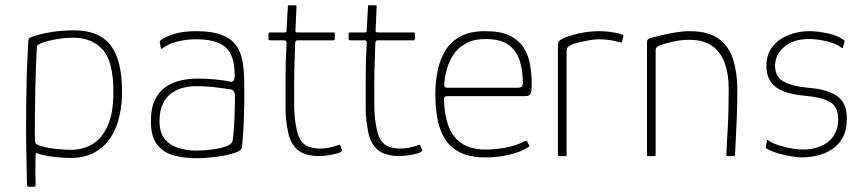

<svg xmlns="http://www.w3.org/2000/svg" viewBox="-20 -596 3291 733"><path d="M83 110Q81 34 80 -42Q79 -118 80 -194Q81 -235 81.5 -276Q82 -317 84 -358Q86 -399 88 -439Q88 -444 90.5 -448.5Q93 -453 100 -455Q139 -468 178.5 -474Q218 -480 264 -480Q358 -480 402 -423.5Q446 -367 446 -245Q446 -198 436 -153Q426 -108 403 -72Q380 -36 342 -14.5Q304 7 249 7Q231 7 206.5 5Q182 3 160 -1Q138 -5 127 -9Q122 -12 119 -11Q116 -10 116 -5Q116 3 115.5 20.5Q115 38 115 61Q115 84 116 109Q116 110 115.5 113.5Q115 117 110 117H88Q85 117 84 114Q83 111 83 110ZM114 -58Q114 -48 121 -44.5Q128 -41 134 -39Q160 -31 193.5 -27.5Q227 -24 252 -24Q278 -24 306 -33Q334 -42 358 -65.5Q382 -89 397.5 -132.5Q413 -176 413 -245Q413 -361 372 -406.5Q331 -452 260 -452Q228 -452 196.5 -446.5Q165 -441 139 -432Q132 -429 126.5 -425.5Q121 -422 121 -417Q119 -390 117.5 -349Q116 -308 115 -262Q114 -216 113.5 -173Q113 -130 113 -99Q113 -68 114 -58Z M729 8Q682 8 642.5 -3Q603 -14 579.5 -44.5Q556 -75 556 -133Q556 -183 571.5 -215Q587 -247 613 -264.5Q639 -282 670.5 -289Q702 -296 733 -296Q769 -296 804.5 -292.5Q840 -289 859 -284Q876 -281 876 -309Q876 -384 841.5 -415Q807 -446 729 -446Q689 -446 655.5 -437Q622 -428 601 -412Q599 -410 596.5 -410Q594 -410 594 -412L590 -437Q590 -439 591 -440Q592 -441 593 -442Q616 -459 650 -468Q684 -477 729 -477Q791 -477 827 -462.5Q863 -448 881 -423.5Q899 -399 905 -367Q911 -335 912 -299Q913 -245 912.5 -202Q912 -159 910 -118.5Q908 -78 904 -34Q903 -29 898 -23.5Q893 -18 878 -13Q863 -8 845 -4Q827 0 807.5 2.5Q788 5 768.5 6.5Q749 8 729 8ZM732 -21Q742 -21 763 -22.5Q784 -24 807.5 -28Q831 -32 848.5 -39.5Q866 -47 868 -59Q873 -92 875 -140Q877 -188 877 -228Q877 -252 860 -255Q844 -257 808 -262Q772 -267 724 -267Q705 -267 681.5 -261.5Q658 -256 637 -242Q616 -228 602.5 -201.5Q589 -175 589 -133Q589 -91 608 -66.5Q627 -42 659.5 -31.5Q692 -21 732 -21Z M1201 0Q1143 0 1115 -25Q1087 -50 1079 -96Q1070 -139 1070 -187Q1070 -235 1070 -287Q1070 -324 1071 -360.5Q1072 -397 1074 -433Q1074 -442 1066 -442H1009Q1008 -442 1006.5 -444Q1005 -446 1005 -446V-468Q1005 -468 1006.5 -470Q1008 -472 1009 -472H1066Q1070 -472 1072 -473.5Q1074 -475 1074 -480L1079 -572Q1079 -576 1082 -576H1108Q1110 -576 1111 -575Q1112 -574 1112 -572L1108 -481Q1107 -477 1109 -474.5Q1111 -472 1115 -472H1254Q1256 -472 1257 -471Q1258 -470 1258 -468V-446Q1258 -446 1257 -444Q1256 -442 1254 -442H1115Q1113 -442 1110 -440Q1107 -438 1107 -433Q1106 -396 1104.5 -358.5Q1103 -321 1103 -283Q1103 -239 1103 -192Q1103 -145 1113 -100Q1120 -65 1140 -47Q1160 -29 1206 -29Q1222 -29 1238 -32.5Q1254 -36 1271 -42Q1275 -44 1276.5 -43.5Q1278 -43 1279 -40L1285 -25Q1287 -21 1285 -19Q1283 -17 1278 -14Q1268 -10 1251.5 -6.5Q1235 -3 1220.5 -1.5Q1206 0 1201 0Z M1507 0Q1449 0 1421 -25Q1393 -50 1385 -96Q1376 -139 1376 -187Q1376 -235 1376 -287Q1376 -324 1377 -360.5Q1378 -397 1380 -433Q1380 -442 1372 -442H1315Q1314 -442 1312.5 -444Q1311 -446 1311 -446V-468Q1311 -468 1312.5 -470Q1314 -472 1315 -472H1372Q1376 -472 1378 -473.5Q1380 -475 1380 -480L1385 -572Q1385 -576 1388 -576H1414Q1416 -576 1417 -575Q1418 -574 1418 -572L1414 -481Q1413 -477 1415 -474.5Q1417 -472 1421 -472H1560Q1562 -472 1563 -471Q1564 -470 1564 -468V-446Q1564 -446 1563 -444Q1562 -442 1560 -442H1421Q1419 -442 1416 -440Q1413 -438 1413 -433Q1412 -396 1410.5 -358.5Q1409 -321 1409 -283Q1409 -239 1409 -192Q1409 -145 1419 -100Q1426 -65 1446 -47Q1466 -29 1512 -29Q1528 -29 1544 -32.5Q1560 -36 1577 -42Q1581 -44 1582.5 -43.5Q1584 -43 1585 -40L1591 -25Q1593 -21 1591 -19Q1589 -17 1584 -14Q1574 -10 1557.5 -6.5Q1541 -3 1526.5 -1.5Q1512 0 1507 0Z M1642 -237Q1642 -284 1651 -327Q1660 -370 1681 -404Q1702 -438 1739 -457.5Q1776 -477 1833 -477Q1892 -477 1927 -459.5Q1962 -442 1980 -412.5Q1998 -383 2004 -347.5Q2010 -312 2010 -276Q2010 -242 2004 -235.5Q1998 -229 1987 -229H1686Q1685 -229 1680 -227.5Q1675 -226 1675 -216Q1676 -160 1691.5 -116.5Q1707 -73 1742 -49Q1777 -25 1834 -25Q1868 -25 1908 -32Q1948 -39 1979 -55Q1984 -58 1987.5 -58.5Q1991 -59 1993 -55L2000 -41Q2001 -39 2000.5 -37.5Q2000 -36 1997 -34Q1966 -15 1923 -5Q1880 5 1834 5Q1775 5 1737.5 -13.5Q1700 -32 1679 -65Q1658 -98 1650 -142Q1642 -186 1642 -237ZM1976 -281Q1976 -322 1965.5 -360Q1955 -398 1924.5 -422.5Q1894 -447 1833 -447Q1789 -447 1759 -430.5Q1729 -414 1711.5 -388Q1694 -362 1686 -332Q1678 -302 1676 -275Q1676 -268 1677.5 -264.5Q1679 -261 1688 -261H1955Q1966 -261 1971 -264.5Q1976 -268 1976 -281Z M2265 -477Q2316 -477 2353 -465Q2355 -464 2358 -463Q2361 -462 2360 -458L2355 -437Q2354 -434 2352 -433.5Q2350 -433 2348 -434Q2330 -440 2309 -443Q2288 -446 2265 -446Q2249 -446 2227.5 -442Q2206 -438 2187.5 -433.5Q2169 -429 2161 -425Q2156 -422 2149.5 -417.5Q2143 -413 2143 -399V-4Q2143 -2 2142 -1Q2141 0 2139 0H2114Q2112 0 2111 -1Q2110 -2 2110 -4V-419Q2110 -433 2114 -438Q2118 -443 2125 -447Q2154 -461 2193 -469Q2232 -477 2265 -477Z M2454 0Q2450 0 2450 -4Q2450 -112 2450 -220Q2450 -328 2450 -436Q2450 -440 2452.5 -444Q2455 -448 2464 -451Q2478 -455 2503 -461Q2528 -467 2557.5 -472Q2587 -477 2612 -477Q2685 -477 2724.5 -447.5Q2764 -418 2779.5 -367Q2795 -316 2795 -253Q2795 -202 2793 -151.5Q2791 -101 2789 -62Q2787 -23 2786 -5Q2785 -2 2783.5 -1Q2782 0 2777 0H2759Q2755 0 2753.5 -1.5Q2752 -3 2753 -7Q2753 -15 2754.5 -40Q2756 -65 2758 -100.5Q2760 -136 2761 -177Q2762 -218 2762 -257Q2762 -313 2747 -355Q2732 -397 2699 -420.5Q2666 -444 2612 -444Q2583 -444 2553.5 -438Q2524 -432 2501 -423Q2496 -422 2489.5 -417.5Q2483 -413 2483 -402Q2483 -336 2483 -269.5Q2483 -203 2483 -136.5Q2483 -70 2483 -4Q2483 0 2479 0Z M2908 -60Q2908 -62 2909.5 -62Q2911 -62 2913 -60Q2929 -49 2954 -41Q2979 -33 3004.5 -29Q3030 -25 3047 -25Q3081 -25 3111.5 -37Q3142 -49 3161 -75Q3180 -101 3180 -142Q3180 -189 3148 -207Q3116 -225 3048 -231Q3006 -235 2974 -246.5Q2942 -258 2924 -282Q2906 -306 2906 -345Q2906 -388 2928.5 -417Q2951 -446 2988.5 -461.5Q3026 -477 3069 -477Q3104 -477 3143 -468Q3182 -459 3203 -442Q3204 -441 3204 -440Q3204 -439 3204 -437L3198 -415Q3196 -410 3191 -415Q3174 -429 3137.5 -438Q3101 -447 3069 -447Q3009 -447 2974 -417Q2939 -387 2939 -345Q2939 -302 2973 -284Q3007 -266 3065 -261Q3101 -258 3128.5 -250.5Q3156 -243 3175 -230Q3194 -217 3203.5 -195.5Q3213 -174 3213 -142Q3213 -100 3198 -72Q3183 -44 3157.5 -27Q3132 -10 3101.5 -2.5Q3071 5 3040 5Q3027 5 3002 1Q2977 -3 2951 -10.5Q2925 -18 2908 -28Q2905 -30 2904 -31Q2903 -32 2904 -35Z"/></svg>

Font: Glory Thin
Style: Regular
Weight: 100
Designer: Robert Leuschke
Foundry: Robert Leuschke
Version: Version 1.011